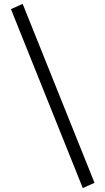

<svg xmlns="http://www.w3.org/2000/svg" viewBox="-20 -872 540 984"><path d="M404.3 91.8 464.4 64.9 96.2 -852.1 36.1 -825.2Z"/></svg>

Font: BIZ UDPGothic
Style: Bold
Weight: 700
Designer: TypeBank Co., Ltd.
Foundry: Morisawa Inc.
Version: Version 1.051